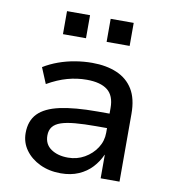

<svg xmlns="http://www.w3.org/2000/svg" viewBox="-81 -783 767 862"><g transform="rotate(10 302.0 -352.0)"><path d="M253 9Q200 9 158 -11Q116 -31 91.5 -65Q67 -99 67 -142Q67 -198 99 -231Q131 -264 197.5 -278.5Q264 -293 368 -293H439V-227H373Q318 -227 278.5 -223.5Q239 -220 214 -211.5Q189 -203 177 -187.5Q165 -172 165 -148Q165 -108 195.5 -87Q226 -66 273 -66Q314 -66 348 -85.5Q382 -105 402.5 -136.5Q423 -168 423 -206V-319Q423 -375 391 -400Q359 -425 296 -425Q252 -425 208.5 -413Q165 -401 118 -374L88 -446Q119 -465 155 -478Q191 -491 230 -497.5Q269 -504 307 -504Q372 -504 420 -483.5Q468 -463 494 -420.5Q520 -378 520 -309V0H434V-107H433Q419 -75 394.5 -48.5Q370 -22 334.5 -6.5Q299 9 253 9ZM354 -608V-713H459V-608ZM155 -608V-713H260V-608Z"/></g></svg>

Font: Nunito Sans 12pt ExtraLight 8pt Medium
Style: Regular
Weight: 500
Version: Version 3.101;gftools[0.9.27]